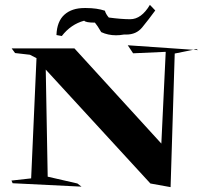

<svg xmlns="http://www.w3.org/2000/svg" viewBox="-20 -839 865 789"><path d="M681 -70 598 -85 168 -553 176 -113 298 -85 315 -72 32 -86 27 -97 108 -106 130 -600 103 -614 42 -621 28 -640H286L643 -249L661 -626L527 -620L505 -653L794 -633L787 -637L698 -619ZM234 -691 212 -695Q214 -751 244.5 -778.5Q275 -806 327 -806H334Q378 -806 411 -795Q415 -781 427 -767Q479 -760 515 -760Q561 -760 596 -819L618 -796Q591 -759 564 -726Q540 -697 499 -697H489Q472 -694 457 -694Q424 -694 396 -707Q379 -736 370 -746Q332 -746 326 -754Q271 -739 234 -691Z"/></svg>

Font: Xiangcui Kesong Xiangcui Kesong
Style: Regular
Weight: 400
Version: Version 1.501;March 28, 2024;FontCreator 14.0.0.2814 64-bit